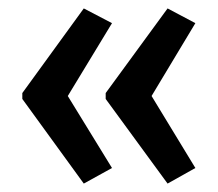

<svg xmlns="http://www.w3.org/2000/svg" viewBox="-20 -495 518 456"><path d="M33 -274V-260L179 -59L246 -96L141 -267L246 -440L179 -475ZM231 -274V-260L378 -59L444 -96L340 -267L444 -440L378 -475Z"/></svg>

Font: Noto Sans Armenian ExtraCondensed Medium
Style: Regular
Weight: 500
Width: 2
Designer: Monotype Design Team
Foundry: Monotype Imaging Inc.
Version: Version 2.008